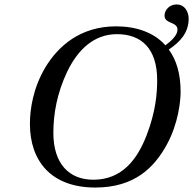

<svg xmlns="http://www.w3.org/2000/svg" viewBox="-20 -825 865 860"><path d="M500 -707C340 -707 241 -619 183 -523C128 -430 114 -336 114 -270C114 -105 208 15 407 15C584 15 671 -76 726 -175C780 -273 789 -375 789 -414C789 -495 770 -557 736 -603C785 -636 825 -677 825 -741C825 -771 809 -805 770 -805C740 -805 717 -781 717 -755C717 -717 775 -729 775 -692C775 -668 749 -643 721 -622C669 -680 590 -707 500 -707ZM504 -672C614 -672 684 -607 684 -466C684 -409 678 -326 637 -220C596 -113 528 -20 398 -20C290 -20 219 -91 219 -230C219 -314 235 -407 281 -504C327 -599 398 -672 504 -672Z"/></svg>

Font: Heuristica
Style: Italic
Weight: 400
Italic angle: -13°
Version: Version 1.0.1